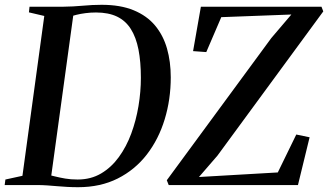

<svg xmlns="http://www.w3.org/2000/svg" viewBox="-34 -771 1368 800"><path d="M89 -743H229Q271 -743.5 311 -747.2Q351 -751 389.5 -751Q468 -751 523 -728.2Q578 -705.5 612 -664.8Q646 -624 661.8 -569Q677.5 -514 677.5 -449Q677.5 -356.5 652.2 -273.8Q627 -191 577.8 -127.2Q528.5 -63.5 456.5 -27.2Q384.5 9 291.5 9Q268 9 246.5 7.8Q225 6.5 204.2 4.8Q183.5 3 162.5 1.5Q141.5 0 117.5 0H-14.5L-11.5 -23L59.5 -38.5L150.5 -704.5L86.5 -719.5ZM176.5 -16.5 151.5 -46.5Q173 -41.5 193.8 -36.2Q214.5 -31 237.8 -27Q261 -23 289.5 -23Q344.5 -23 387.2 -48.2Q430 -73.5 461.2 -116.5Q492.5 -159.5 512.8 -214.2Q533 -269 543 -329Q553 -389 553 -446.5Q553 -513.5 543 -564.5Q533 -615.5 511.2 -650Q489.5 -684.5 453.8 -701.8Q418 -719 366 -719Q343 -719 322 -716.2Q301 -713.5 284 -709.2Q267 -705 256 -701.5L274 -726.5ZM669 0 661 -20 1096.5 -612.5 1180 -710.5 888 -699.5 825.5 -554 770.5 -558 803 -743H1305.5L1313 -723.5L872 -122.5L795 -33.5L1123.5 -52.5L1200.5 -210.5L1256 -199L1207.5 0Z"/></svg>

Font: Merriweather 120pt Medium
Style: Italic
Weight: 500
Italic angle: -7.8°
Version: Version 2.101